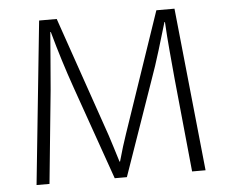

<svg xmlns="http://www.w3.org/2000/svg" viewBox="-48 -685 876 739"><g transform="rotate(-5 390.5 -315.0)"><path d="M129 -630H197L357 -167Q363 -149 372.5 -118.5Q382 -88 390 -62H392Q399 -88 408.5 -118.5Q418 -149 424 -166L582 -630H652L717 0H665L629 -361Q624 -417 619 -471.5Q614 -526 611 -582H609Q595 -535 577 -475.5Q559 -416 539 -361L413 0H366L239 -361Q201 -469 170 -582H168Q164 -535 159.5 -476Q155 -417 150 -361L114 0H64Z"/></g></svg>

Font: Mukta Vaani ExtraLight
Style: Regular
Weight: 275
Designer: Noopur Datye, Girish Dalvi, Yashodeep Gholap, Pallavi Karambelkar
Foundry: Ek Type
Version: Version 2.538;PS 1.000;hotconv 16.6.51;makeotf.lib2.5.65220;